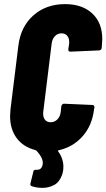

<svg xmlns="http://www.w3.org/2000/svg" viewBox="-20 -728 517 933"><path d="M461 -483 322 -477Q311 -477 312 -489L316 -516Q318 -539 308 -552.5Q298 -566 279 -566Q260 -566 247 -552.5Q234 -539 231 -516L190 -183Q188 -161 197.5 -147.5Q207 -134 226 -134Q245 -134 258.5 -147.5Q272 -161 275 -183L278 -212Q279 -217 282.5 -220.5Q286 -224 291 -224L428 -218Q439 -218 439 -206L437 -197Q428 -119 382 -66.5Q336 -14 266 2Q263 2 262 4Q261 6 263 8Q288 43 288 82Q288 105 281 123Q269 157 243 171Q217 185 186 185Q159 185 135 177Q125 174 128 163L142 106Q143 100 146.5 98.5Q150 97 154.5 97Q159 97 161 97Q180 97 186 77Q188 69 188 64Q188 37 157 4L151 1Q93 -14 61 -57Q29 -100 29 -164Q29 -175 31 -197L69 -504Q80 -598 142 -653Q204 -708 296 -708Q380 -708 428.5 -662.5Q477 -617 477 -538Q477 -528 475 -504L474 -494Q473 -489 469.5 -486Q466 -483 461 -483Z"/></svg>

Font: Barlow Condensed ExtraBold
Style: Italic
Weight: 800
Width: 3
Italic angle: -7°
Designer: Jeremy Tribby
Foundry: Tribby Type
Version: Version 1.408